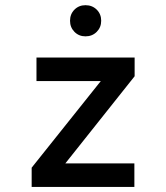

<svg xmlns="http://www.w3.org/2000/svg" viewBox="-20 -738 656 758"><path d="M105 0V-76L378 -418H124V-511H511.5V-437L238 -93H510.5V0ZM317.5 -594.5Q291.5 -594.5 274 -612.2Q256.5 -630 256.5 -656Q256.5 -682.5 274 -700Q291.5 -717.5 317.5 -717.5Q344 -717.5 361.8 -700Q379.5 -682.5 379.5 -656Q379.5 -630 361.8 -612.2Q344 -594.5 317.5 -594.5Z"/></svg>

Font: Overpass Mono Light SemiBold
Style: Regular
Weight: 600
Monospace: yes
Version: Version 4.000